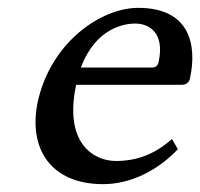

<svg xmlns="http://www.w3.org/2000/svg" viewBox="-20 -459 510 489"><path d="M418 -105C375 -67 330 -49 275 -49C219 -49 142 -94 174 -243H443C454 -243 462 -249 464 -260C482 -344 464 -439 332 -439C237 -439 109 -351 76 -199C52 -84 106 10 243 10C315 10 384 -27 433 -79ZM186 -287C225 -391 301 -399 324 -399C360 -399 400 -376 384 -301C382 -292 377 -287 367 -287Z"/></svg>

Font: Libertinus Sans
Style: Italic
Weight: 400
Italic angle: -12°
Designer: Philipp H. Poll, Khaled Hosny
Foundry: Caleb Maclennan
Version: Version 7.050;RELEASE